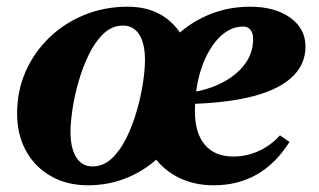

<svg xmlns="http://www.w3.org/2000/svg" viewBox="-20 -531 939 566"><path d="M238.8 15.2Q177.6 15.2 130.3 -11.6Q83 -38.4 56.7 -86.2Q30.4 -134 30.4 -196.4Q30.4 -262.8 55.3 -319.6Q80.2 -376.4 124.9 -419.7Q169.6 -463 228.9 -487.1Q288.2 -511.2 356.4 -511.2Q444 -511.2 495.4 -454.2Q546.8 -397.2 546.8 -299.6Q546.8 -233.4 523.3 -176.5Q499.8 -119.6 457.4 -76.3Q415 -33 359.2 -8.9Q303.4 15.2 238.8 15.2ZM252.4 -40.4Q284.8 -40.4 309.8 -64.1Q334.8 -87.8 353.1 -125.3Q371.4 -162.8 383.7 -205.9Q396 -249 401.7 -288.2Q407.4 -327.4 407.4 -353.8Q407.4 -402.6 390.5 -429.1Q373.6 -455.6 342.8 -455.6Q310.4 -455.6 285.4 -431.9Q260.4 -408.2 242.1 -370.7Q223.8 -333.2 211.5 -290.1Q199.2 -247 193.5 -207.9Q187.8 -168.8 187.8 -142.2Q187.8 -94.4 204.7 -67.4Q221.6 -40.4 252.4 -40.4ZM610 15.2Q548.2 15.2 500.4 -10.7Q452.6 -36.6 425.5 -82.1Q398.4 -127.6 398.4 -187Q398.4 -255 422.8 -313.8Q447.2 -372.6 490.9 -417Q534.6 -461.4 592.5 -486.3Q650.4 -511.2 717.6 -511.2Q790.4 -511.2 835.5 -478.9Q880.6 -446.6 880.6 -393.8Q880.6 -338.4 836.9 -300.1Q793.2 -261.8 707.5 -242.8Q621.8 -223.8 494.2 -223.8V-255.6Q559.2 -255.6 611.8 -276.7Q664.4 -297.8 695.3 -333.8Q726.2 -369.8 726.2 -415.4Q726.2 -433 718.6 -442.9Q711 -452.8 697.4 -452.8Q657.8 -452.8 625.3 -419.4Q592.8 -386 573.7 -329.4Q554.6 -272.8 554.6 -202Q554.6 -138.8 583.9 -104.2Q613.2 -69.6 667 -69.6Q707.4 -69.6 742.9 -85.9Q778.4 -102.2 805.4 -132L833.4 -112.6Q753 15.2 610 15.2Z"/></svg>

Font: Platypi Light
Style: Italic
Weight: 300
Italic angle: -13°
Designer: David Sargent
Foundry: Bolt Cutter Type
Version: Version 1.200